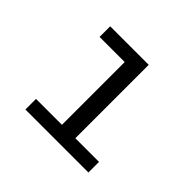

<svg xmlns="http://www.w3.org/2000/svg" viewBox="-129 -707 873 873"><g transform="rotate(45 307.5 -270.0)"><path d="M376.4 -540V-68.2H528.7V0H123.6V-68.2H290.3V-471.8H128.7V-540Z"/></g></svg>

Font: FiraCode Nerd Font
Style: Regular
Weight: 400
Designer: Carrois Corporate, Edenspiekermann AG, Nikita Prokopov
Foundry: Carrois Corporate, Edenspiekermann AG, Nikita Prokopov
Version: Version 6.002;Nerd Fonts 2.2.2